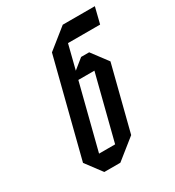

<svg xmlns="http://www.w3.org/2000/svg" viewBox="-163 -765 787 863"><g transform="rotate(-30 230.5 -333.5)"><path d="M125 0 62.5 -83.3 190 -583.3 294.2 -666.7H460.8L440 -583.3H273.3L241.7 -458.3L293.3 -500H335L397.5 -416.7L312.5 -83.3L208.3 0ZM145.8 -83.3H229.2L314.2 -416.7H230.8Z"/></g></svg>

Font: Yulong
Style: Italic
Weight: 400
Italic angle: -14.25°
Designer: GGBotNet
Foundry: f0n7.com
Version: 1.00